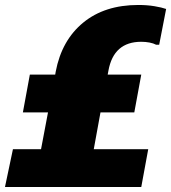

<svg xmlns="http://www.w3.org/2000/svg" viewBox="-28 -752 688 772"><path d="M-8 0 24 -152H137L165 -300H64L92 -452H194L196 -464Q220 -590 306.5 -661Q393 -732 528 -732Q564 -732 593.5 -727Q623 -722 640 -716L612 -572H600Q589 -578 573 -581Q557 -584 540 -584Q429 -584 408 -468L405 -452H540L512 -300H376L349 -152H568L540 0Z"/></svg>

Font: Kufam Black
Style: Italic
Weight: 900
Italic angle: -11°
Designer: Artur Schmal
Foundry: Original Type
Version: Version 1.301; ttfautohint (v1.8.3)